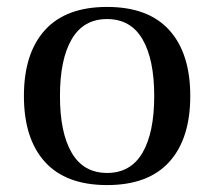

<svg xmlns="http://www.w3.org/2000/svg" viewBox="-20 -522 617 554"><path d="M187 -409Q153 -351 153 -245Q153 -139 187 -81Q221 -23 289 -23Q357 -23 391 -81Q425 -139 425 -245Q425 -351 391 -409Q357 -467 289 -467Q221 -467 187 -409ZM109.5 -55Q49 -122 49 -245Q49 -368 109.5 -435Q170 -502 289 -502Q408 -502 468.5 -435Q529 -368 529 -245Q529 -122 468.5 -55Q408 12 289 12Q170 12 109.5 -55Z"/></svg>

Font: Heuristica
Style: Regular
Weight: 400
Version: Version 1.0.1 ; ttfautohint (v1.4.1)